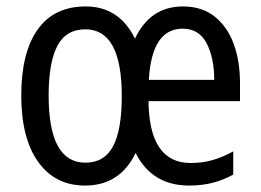

<svg xmlns="http://www.w3.org/2000/svg" viewBox="-20 -632 810 596"><path d="M548 -612Q607 -612 646.5 -580.5Q686 -549 705.5 -495.5Q725 -442 725 -374V-318H441Q443 -126 572 -126Q608 -126 639.5 -135Q671 -144 704 -162V-90Q673 -73 640 -64.5Q607 -56 567 -56Q452 -56 401 -157Q352 -56 244 -56Q151 -56 98.5 -129.5Q46 -203 46 -335Q46 -469 97 -540.5Q148 -612 246 -612Q350 -612 399 -512Q446 -612 548 -612ZM547 -543Q451 -543 442 -384H645Q645 -452 621.5 -497.5Q598 -543 547 -543ZM245 -541Q185 -541 158 -489.5Q131 -438 131 -335Q131 -127 245 -127Q304 -127 331 -178Q358 -229 358 -334Q358 -541 245 -541Z"/></svg>

Font: Noto Sans Malayalam UI Condensed
Style: Regular
Weight: 400
Width: 3
Designer: Jelle Bosma - Monotype Design Team
Foundry: Monotype Imaging Inc.
Version: Version 2.104; ttfautohint (v1.8.4.7-5d5b)